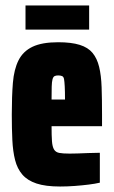

<svg xmlns="http://www.w3.org/2000/svg" viewBox="-20 -672 415 700"><path d="M199 8Q146 8 113 -3Q80 -14 61.5 -35.5Q43 -57 35 -88.5Q27 -120 25 -161.5Q23 -203 23 -254Q23 -321 27 -370Q31 -419 47.5 -452Q64 -485 98.5 -501.5Q133 -518 192 -518Q240 -518 270.5 -508.5Q301 -499 317.5 -479Q334 -459 341.5 -428Q349 -397 350.5 -353.5Q352 -310 352 -254V-212H168Q168 -177 169.5 -157Q171 -137 177 -127Q183 -117 196 -114.5Q209 -112 234 -112Q245 -112 262.5 -112.5Q280 -113 302 -114Q324 -115 344 -115V-6Q327 -2 303 1Q279 4 252 6Q225 8 199 8ZM217 -294V-309Q217 -339 216 -357Q215 -375 213.5 -383.5Q212 -392 206.5 -394.5Q201 -397 192 -397Q184 -397 179 -394.5Q174 -392 171.5 -383Q169 -374 168.5 -356Q168 -338 168 -309H230ZM73 -564V-652H305V-564Z"/></svg>

Font: Saira ExtraCondensed Black
Style: Regular
Weight: 900
Width: 2
Designer: Hector Gatti with collaboration of the Omnibus-Type team
Foundry: Omnibus-Type
Version: Version 1.101